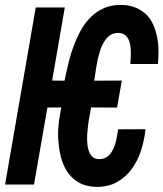

<svg xmlns="http://www.w3.org/2000/svg" viewBox="-38 -741 656 771"><path d="M171.4 -417.5 222.2 -710.9H105.5L-17.6 0H98.6L152.3 -309.1L208 -309.6L204.1 -287.1Q198.2 -258.8 196 -226.1Q193.8 -193.4 197.8 -161.1Q200.7 -128.4 210.2 -98.1Q219.7 -67.9 237.3 -44.4Q254.4 -21 281 -6.6Q307.6 7.8 344.7 9.3Q394.5 10.7 430.4 -9Q466.3 -28.8 490.7 -62Q515.1 -95.2 528.6 -137.5Q542 -179.7 546.4 -222.2L436.5 -221.7Q434.6 -211.4 432.6 -199Q430.7 -186.5 427.7 -173.8Q424.3 -161.1 419.4 -148.9Q414.6 -136.7 407.7 -127Q399.4 -115.2 387.5 -108.4Q375.5 -101.6 358.4 -102.1Q340.8 -102.5 330.8 -113.8Q320.8 -125 316.4 -142.1Q312 -159.2 311.8 -180.4Q311.5 -201.7 314 -221.7Q315.9 -242.2 318.8 -259.3Q321.8 -276.4 323.7 -286.6L327.6 -309.6L432.1 -309.1L451.2 -417.5L340.3 -417L343.8 -439.5Q345.7 -451.7 347.9 -467Q350.1 -482.4 353.5 -498.5Q357.9 -518.6 364.3 -538.3Q370.6 -558.1 380.9 -574.2Q390.1 -590.3 404.1 -599.6Q418 -608.9 437.5 -608.9Q449.7 -608.4 458 -604.2Q466.3 -600.1 472.2 -592.3Q477.1 -585.9 480.2 -577.9Q483.4 -569.8 484.9 -561Q488.3 -541.5 487.3 -520.3Q486.3 -499 485.4 -483.9H596.2Q598.6 -510.7 598.4 -538.8Q598.1 -566.9 592.8 -592.8Q587.4 -619.1 577.1 -642.1Q566.9 -665 549.8 -682.6Q532.2 -699.2 508.3 -709.7Q484.4 -720.2 451.2 -721.2Q412.1 -722.2 381.6 -709.2Q351.1 -696.3 328.1 -673.8Q304.7 -651.4 287.8 -621.3Q271 -591.3 258.8 -558.6Q247.6 -529.8 240 -500Q232.4 -470.2 226.6 -442.9L221.2 -417Z"/></svg>

Font: Roboto Mono SemiBold
Style: Italic
Weight: 600
Italic angle: -10°
Monospace: yes
Designer: Google
Version: Version 3.000